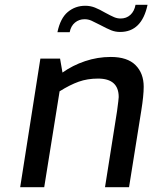

<svg xmlns="http://www.w3.org/2000/svg" viewBox="-20 -779 634 799"><path d="M148 -535H230L240 -477Q282 -507 334 -524.5Q386 -542 441 -542Q510 -542 544 -508Q578 -474 578 -418Q578 -381 568 -319L517 0H417L467 -316Q474 -368 474 -375Q474 -452 388 -452Q344 -452 307.5 -439Q271 -426 228 -399L164 0H64ZM335 -755Q356 -755 375 -747.5Q394 -740 418 -726Q442 -713 455 -707.5Q468 -702 482 -702Q506 -702 522.5 -717Q539 -732 544 -759H594Q570 -646 480 -646Q460 -646 442.5 -653Q425 -660 397 -675Q374 -687 360.5 -693Q347 -699 332 -699Q309 -699 292 -685Q275 -671 270 -645H219Q231 -703 262 -729Q293 -755 335 -755Z"/></svg>

Font: Exo Medium
Style: Italic
Weight: 500
Italic angle: -9°
Designer: Natanael Gama
Foundry: Natanael Gama
Version: Version 1.500; ttfautohint (v1.6)